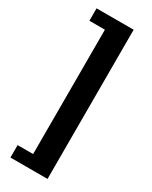

<svg xmlns="http://www.w3.org/2000/svg" viewBox="-218 -734 747 944"><g transform="rotate(30 155.5 -262.5)"><path d="M28 161V90.5H116V-615.5H28V-686H238.5V161Z"/></g></svg>

Font: Chivo Medium
Style: Regular
Weight: 500
Designer: Hector Gatti
Foundry: Omnibus-Type
Version: Version 2.002